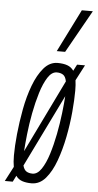

<svg xmlns="http://www.w3.org/2000/svg" viewBox="-75 -825 442 869"><g transform="rotate(5 146.0 -390.0)"><path d="M102 10Q78 10 60 4Q42 -2 31 -18L17 10H-19L16 -57Q12 -79 12 -109Q12 -150 17.5 -205.5Q23 -261 34 -320Q45 -379 64 -429.5Q83 -480 110 -511.5Q137 -543 173 -543Q199 -543 217 -536.5Q235 -530 246 -514L261 -543H297L260 -472Q263 -452 263 -425Q263 -384 258 -328Q253 -272 241.5 -213.5Q230 -155 211.5 -104Q193 -53 166 -21.5Q139 10 102 10ZM173 -500Q150 -500 132 -472Q114 -444 100.5 -400Q87 -356 77.5 -306Q68 -256 63 -209.5Q58 -163 56 -132L217 -463Q213 -485 201.5 -492.5Q190 -500 173 -500ZM103 -34Q125 -34 143 -60.5Q161 -87 174.5 -130Q188 -173 197.5 -222Q207 -271 212.5 -317.5Q218 -364 220 -396L59 -67Q64 -48 75 -41Q86 -34 103 -34ZM164 -596 261 -790H311L202 -596Z"/></g></svg>

Font: Georama ExtraCondensed Light
Style: Italic
Weight: 300
Width: 2
Italic angle: -9°
Designer: Jean-Baptiste Levee
Foundry: Production Type
Version: Version 1.000